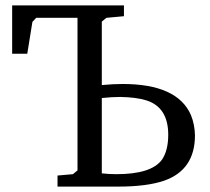

<svg xmlns="http://www.w3.org/2000/svg" viewBox="-20 -691 777 711"><path d="M25 -492V-671H439V-631L374 -625L357 -611V-376Q399 -380 434 -380Q637 -380 687 -265Q701 -231 702 -190Q702 -62 588 -22Q524 0 418 0H193V-41L250 -46L267 -60V-625H114L100 -610L81 -492ZM357 -49Q384 -46 411 -46Q541 -46 580 -100Q603 -134 603 -192Q603 -293 523 -319Q485 -331 425 -332Q395 -332 357 -328Z"/></svg>

Font: Khartiya
Style: Regular
Weight: 500
Version: Version 1.0.1